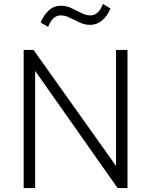

<svg xmlns="http://www.w3.org/2000/svg" viewBox="-20 -953 766 973"><path d="M100 0V-700H150L568 -112V-700H626V0H576L158 -594V0ZM224 -817 186 -839Q202 -877.5 227.8 -900.8Q253.5 -924 288 -924Q316.5 -924 342.2 -911.8Q368 -899.5 391.8 -887.2Q415.5 -875 438 -875Q460 -875 475.8 -890.5Q491.5 -906 502 -933L540 -910Q523.5 -871 496.8 -849Q470 -827 437 -827Q409 -827 383.5 -839Q358 -851 334.2 -863Q310.5 -875 288 -875Q267 -875 251.2 -860.8Q235.5 -846.5 224 -817Z"/></svg>

Font: Geologica Roman Thin
Style: Regular
Weight: 250
Designer: Sindre Bremnes, Frode Helland
Foundry: Monokrom Skriftforlag AS
Version: Version 1.010;gftools[0.9.28]